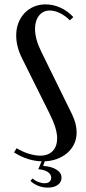

<svg xmlns="http://www.w3.org/2000/svg" viewBox="-20 -728 394 877"><path d="M241 -97Q241 -140 207 -208L81 -461Q54 -515 54 -566Q54 -597 64 -623Q74 -649 92 -668Q110 -687 134.5 -697.5Q159 -708 188 -708Q223 -708 256 -693Q289 -678 315 -650L299 -635Q280 -655 255 -667.5Q230 -680 207 -680Q177 -680 158.5 -657Q140 -634 140 -596Q140 -550 168 -493L309 -206Q330 -163 330 -123Q330 -94 318.5 -70Q307 -46 286.5 -28.5Q266 -11 237.5 -1Q209 9 176 9Q142 9 108.5 -1.5Q75 -12 44 -32L56 -51Q82 -35 111 -26Q140 -17 164 -17Q200 -17 220.5 -38Q241 -59 241 -97ZM129 87Q139 97 154.5 103Q170 109 184 109Q198 109 206 102Q214 95 214 84Q214 68 198 57.5Q182 47 155 45L174 -1H188L177 30Q214 32 237.5 46.5Q261 61 261 84Q261 104 244 116.5Q227 129 198 129Q175 129 154 120.5Q133 112 119 98Z"/></svg>

Font: Moniqa SemBd Heading
Style: Regular
Weight: 600
Designer: Rajesh Rajput
Foundry: Rajesh Rajput
Version: Version 1.000